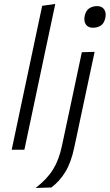

<svg xmlns="http://www.w3.org/2000/svg" viewBox="-20 -761 557 976"><path d="M39.5 0Q51.5 -55.5 62.2 -107.2Q73 -159 86 -220L144 -493.5Q157 -556 169.8 -615.5Q182.5 -675 194.5 -731.5L261 -741Q248 -680 235.2 -619.5Q222.5 -559 208.5 -494L150.5 -219.5Q137.5 -157.5 126.5 -106.5Q115.5 -55.5 104 0ZM161 194.5Q220 149 250.2 99.5Q280.5 50 295 -20.5L337.5 -219.5L348 -269Q362 -334.5 373 -387.2Q384 -440 396 -495.5L461 -497.5Q449 -441.5 437.8 -388.8Q426.5 -336 412.5 -270Q399.5 -209.5 390 -164.5Q380.5 -119.5 372.8 -82.8Q365 -46 357 -9.5Q341.5 64.5 312.2 112.8Q283 161 241 192ZM452 -620Q428.5 -620 416.8 -636.2Q405 -652.5 410.5 -680Q416.5 -707.5 433.8 -718.8Q451 -730 474.5 -730Q498 -730 509.5 -713.2Q521 -696.5 515.5 -670Q509.5 -642.5 492.8 -631.2Q476 -620 452 -620Z"/></svg>

Font: Commissioner Light
Style: Italic
Weight: 300
Italic angle: -12°
Designer: Kostas Bartsokas
Foundry: Kostas Bartsokas
Version: Version 1.000; ttfautohint (v1.8.3)